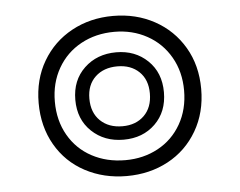

<svg xmlns="http://www.w3.org/2000/svg" viewBox="-43 -567 781 626"><g transform="rotate(-5 347.5 -254.0)"><path d="M82 -254Q82 -331 117 -390.5Q152 -450 212.5 -483Q273 -516 348 -516Q423 -516 483.5 -483Q544 -450 579 -390.5Q614 -331 614 -254Q614 -177 579 -117Q544 -57 483.5 -24.5Q423 8 348 8Q273 8 212 -24.5Q151 -57 116.5 -117Q82 -177 82 -254ZM558 -254Q558 -315 530.5 -363Q503 -411 455 -437.5Q407 -464 348 -464Q287 -464 238.5 -437.5Q190 -411 162.5 -363Q135 -315 135 -254Q135 -192 162.5 -144Q190 -96 238.5 -70Q287 -44 348 -44Q407 -44 455 -70Q503 -96 530.5 -144Q558 -192 558 -254ZM202 -254Q202 -318 243.5 -357.5Q285 -397 348 -397Q410 -397 451 -357.5Q492 -318 492 -254Q492 -190 451.5 -150.5Q411 -111 348 -111Q285 -111 243.5 -150.5Q202 -190 202 -254ZM446 -254Q446 -299 419 -325Q392 -351 348 -351Q303 -351 275.5 -325Q248 -299 248 -254Q248 -208 275.5 -181.5Q303 -155 348 -155Q392 -155 419 -181.5Q446 -208 446 -254Z"/></g></svg>

Font: Trirong SemiBold
Style: Regular
Weight: 600
Designer: Katatrad Team
Foundry: CadsonDemak
Version: Version 1.000